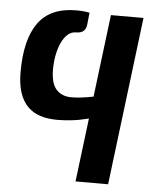

<svg xmlns="http://www.w3.org/2000/svg" viewBox="-51 -566 634 781"><g transform="rotate(5 266.0 -175.0)"><path d="M419.5 171.5H286.5L318.5 -88Q278.5 -78 247.5 -74.8Q216.5 -71.5 191 -71.5Q152 -71.5 121.2 -81.2Q90.5 -91 69 -112.8Q47.5 -134.5 36.2 -169Q25 -203.5 25 -252.5Q25 -385.5 74.2 -453.8Q123.5 -522 229 -522Q246.5 -522 259.2 -520.8Q272 -519.5 283.5 -517L278 -466Q276.5 -455.5 272.2 -448.8Q268 -442 262 -438.5Q256 -435 249 -433.8Q242 -432.5 235.5 -432.5Q216.5 -432.5 201.8 -419.2Q187 -406 176.8 -384Q166.5 -362 161 -333.5Q155.5 -305 155.5 -274.5Q155.5 -217.5 178 -192.8Q200.5 -168 239 -168Q258 -168 279.8 -170.5Q301.5 -173 329.5 -178.5L371 -515H504Z"/></g></svg>

Font: Lato Heavy
Style: Italic
Weight: 800
Italic angle: -7°
Designer: Lukasz Dziedzic
Foundry: tyPoland Lukasz Dziedzic
Version: Version 2.007; 2014-02-27